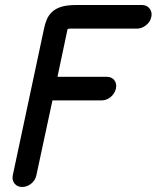

<svg xmlns="http://www.w3.org/2000/svg" viewBox="-20 -747 624 765"><path d="M546 -727Q565 -727 576 -713Q587 -699 583 -680Q579 -660 562 -646.5Q545 -633 526 -633H264Q254 -633 251.5 -632Q249 -631 249 -630L209 -441H405Q425 -441 435.5 -427.5Q446 -414 442 -394Q437 -374 421 -360.5Q405 -347 385 -347H189L125 -49Q121 -29 104.5 -15.5Q88 -2 68 -2Q49 -2 38 -15.5Q27 -29 31 -49L155 -631Q159 -652 166.5 -669.5Q174 -687 188 -700Q202 -713 224.5 -720Q247 -727 284 -727Z"/></svg>

Font: VDS
Style: Italic
Weight: 400
Designer: artmaker
Foundry: artmaker
Version: Version 1.000 2009 initial release